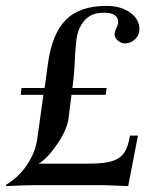

<svg xmlns="http://www.w3.org/2000/svg" viewBox="-23 -627 534 650"><path d="M103 -156 124 -306H47L50 -329H128L139 -410Q153 -513 200 -560Q247 -607 338 -607Q386 -607 417.5 -584.5Q449 -562 449 -528Q449 -508 434 -494Q419 -480 401 -480Q387 -480 376 -489.5Q365 -499 365 -511Q365 -520 371 -532Q377 -544 377 -552Q377 -584 329 -584Q299 -584 280.5 -572.5Q262 -561 250 -539Q239 -519 235.5 -491.5Q232 -464 229 -399Q227 -365 222 -329H338L335 -306H219L209 -226Q204 -188 171 -139.5Q138 -91 108 -73H278Q329 -73 356.5 -81.5Q384 -90 397.5 -110Q411 -130 417 -168H444L411 3Q397 3 386 2L334 0H87Q58 0 -2 3L-3 -1Q39 -26 67.5 -67.5Q96 -109 103 -156Z"/></svg>

Font: Unna
Style: Italic
Weight: 400
Italic angle: -8.05°
Designer: Jorge de Buen Unna
Foundry: Omnibus-Type
Version: Version 2.008